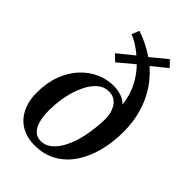

<svg xmlns="http://www.w3.org/2000/svg" viewBox="-251 -944 1052 1052"><g transform="rotate(45 275.0 -418.0)"><path d="M228.5 11.5Q179.5 11.5 142.5 -4.8Q105.5 -21 81 -50Q56.5 -79 44.2 -117.5Q32 -156 32 -200Q32 -278.5 55 -339.2Q78 -400 117 -441.8Q156 -483.5 204.5 -505Q253 -526.5 303.5 -526.5Q326.5 -526.5 347.2 -521.8Q368 -517 384.5 -508Q401 -499 411 -486.5Q406 -531.5 391.2 -571.5Q376.5 -611.5 352.2 -647.2Q328 -683 293.5 -715.5L337 -721.5L218.5 -622.5L183 -657.5L301 -753L295 -712Q269 -738.5 236.5 -761Q204 -783.5 173.5 -795L190.5 -838.5Q226.5 -827.5 267.8 -806.2Q309 -785 344.5 -758.5L308.5 -756.5L418.5 -847L452.5 -811.5L342 -722L344.5 -760Q405 -712.5 444 -654Q483 -595.5 502 -528Q521 -460.5 521 -386Q521 -303.5 502 -231.2Q483 -159 446 -104.5Q409 -50 354.2 -19.2Q299.5 11.5 228.5 11.5ZM237 -29Q265.5 -29 290.2 -46.2Q315 -63.5 334.8 -94Q354.5 -124.5 368.5 -164.5Q382.5 -204.5 390 -250.5Q393.5 -270.5 396 -293Q398.5 -315.5 399.8 -336Q401 -356.5 400.5 -370.5Q400.5 -388 395.8 -408Q391 -428 380.2 -445.8Q369.5 -463.5 351.8 -474.8Q334 -486 307 -486Q276 -486 250.5 -467.8Q225 -449.5 206 -418.2Q187 -387 174 -348Q161 -309 154.5 -266.2Q148 -223.5 148 -182.5Q148 -134.5 157.5 -100Q167 -65.5 186.5 -47.2Q206 -29 237 -29Z"/></g></svg>

Font: Merriweather 72pt Medium
Style: Italic
Weight: 500
Italic angle: -7.8°
Version: Version 2.101